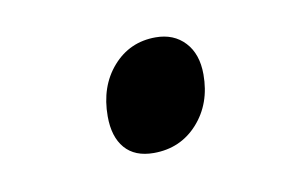

<svg xmlns="http://www.w3.org/2000/svg" viewBox="-33 -420 375 240"><g transform="rotate(-10 154.5 -300.0)"><path d="M98 -284Q98 -322 119.5 -346.5Q141 -371 174 -371Q197 -371 211 -356Q225 -341 225 -315Q225 -278 203 -253.5Q181 -229 147 -229Q123 -229 110.5 -243.5Q98 -258 98 -284Z"/></g></svg>

Font: Andada Pro Medium
Style: Italic
Weight: 500
Italic angle: -7°
Designer: Carolina Giovagnoli
Foundry: Huerta Tipografica
Version: Version 3.005; ttfautohint (v1.8.4)